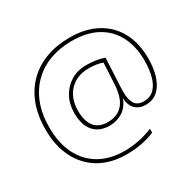

<svg xmlns="http://www.w3.org/2000/svg" viewBox="-170 -899 1218 1192"><g transform="rotate(-30 439.0 -303.0)"><path d="M826 -351Q826 -300 816.5 -255.5Q807 -211 787.5 -177.5Q768 -144 739 -125.5Q710 -107 670 -107Q625 -107 596.5 -134Q568 -161 566 -212H565Q543 -156 501 -131.5Q459 -107 411 -107Q338 -107 298 -152.5Q258 -198 258 -284Q258 -348 285 -398Q312 -448 359.5 -477Q407 -506 470 -506Q506 -506 538 -501Q570 -496 598 -486L591 -341Q590 -323 588.5 -297.5Q587 -272 587 -246Q587 -192 605.5 -162Q624 -132 670 -132Q715 -132 743.5 -160Q772 -188 785.5 -237.5Q799 -287 799 -351Q799 -450 761 -524.5Q723 -599 649 -640Q575 -681 467 -681Q382 -681 311 -655Q240 -629 188 -578Q136 -527 107.5 -453.5Q79 -380 79 -284Q79 -173 119 -92.5Q159 -12 234 31.5Q309 75 414 75Q464 75 516 64.5Q568 54 616 34V62Q573 80 522 90Q471 100 414 100Q302 100 221 53Q140 6 96 -80.5Q52 -167 52 -284Q52 -386 82 -464.5Q112 -543 167.5 -597Q223 -651 299 -678.5Q375 -706 467 -706Q551 -706 617 -681.5Q683 -657 730 -610.5Q777 -564 801.5 -498.5Q826 -433 826 -351ZM285 -284Q285 -212 316 -172Q347 -132 411 -132Q481 -132 520 -176.5Q559 -221 564 -316L572 -466Q550 -474 525.5 -477.5Q501 -481 470 -481Q416 -481 374 -457Q332 -433 308.5 -389Q285 -345 285 -284Z"/></g></svg>

Font: Noto Sans Hebrew Thin
Style: Regular
Weight: 250
Designer: Monotype Design Team
Foundry: Monotype Imaging Inc.
Version: Version 2.003